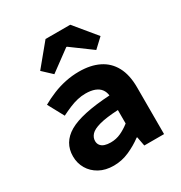

<svg xmlns="http://www.w3.org/2000/svg" viewBox="-176 -871 952 1009"><g transform="rotate(-30 300.0 -366.0)"><path d="M224.4 12Q174.2 12 137.8 -8.1Q101.3 -28.2 81.4 -62Q61.4 -95.9 61.4 -137.6Q61.4 -220.9 136.6 -264.9Q211.9 -308.8 387.6 -319.4Q385.1 -341.6 373 -357.7Q360.8 -373.8 338.3 -382.5Q315.7 -391.1 282.4 -391.1Q258.5 -391.1 234.1 -385.5Q209.7 -379.9 184.4 -369.2Q159.1 -358.6 131.1 -344.6L78.8 -441.1Q113.1 -460.7 150.8 -476Q188.5 -491.4 228.6 -499.7Q268.6 -508.1 310.8 -508.1Q380.6 -508.1 430.6 -483.5Q480.7 -459 507.6 -409.3Q534.6 -359.6 534.6 -283.6V0H414.7L404.1 -55.9H400.4Q362.6 -27.6 317.6 -7.8Q272.7 12 224.4 12ZM270.9 -101.7Q304.1 -101.7 332.9 -115.2Q361.6 -128.7 387.6 -149.2V-230.8Q314.6 -227 274.2 -216Q233.8 -205 218 -187.8Q202.2 -170.5 202.2 -149.3Q202.2 -133.7 210.7 -122.8Q219.3 -111.8 234.7 -106.7Q250.1 -101.7 270.9 -101.7ZM192.8 -560.8 136.9 -613.1 245 -744.2H395L503.1 -613.1L447.2 -560.8L322 -652.9H318Z"/></g></svg>

Font: Source Code Pro ExtraLight
Style: Regular
Weight: 200
Monospace: yes
Designer: Paul D. Hunt, Teo Tuominen
Foundry: Adobe
Version: Version 1.026;hotconv 1.1.0;makeotfexe 2.6.0